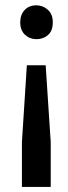

<svg xmlns="http://www.w3.org/2000/svg" viewBox="-20 -560 262 740"><path d="M120.5 -409Q94.5 -409 76.2 -426.2Q58 -443.5 58 -474Q58 -503 74.8 -521.2Q91.5 -539.5 120.5 -539.5Q145 -539.5 164.2 -522.5Q183.5 -505.5 183.5 -474Q183.5 -441 165 -425Q146.5 -409 120.5 -409ZM175.5 160.5H64.5V-12.5L83.5 -308.5H156L175.5 -12.5Z"/></svg>

Font: Argentum Novus Medium
Style: Regular
Weight: 500
Designer: Julieta Ulanovsky (font) & Cristiano Sobral (main changes)
Foundry: Julieta Ulanovsky (font) & Cristiano Sobral (main changes)
Version: Version 3.00;November 27, 2020;FontCreator 13.0.0.2655 64-bi